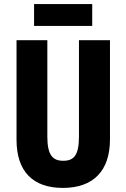

<svg xmlns="http://www.w3.org/2000/svg" viewBox="-20 -911 619 941"><path d="M432 -891H147V-784H432ZM519 -228V-714H367V-242C367 -151 343 -123 290 -123C239 -123 212 -150 212 -241V-714H61V-226C61 -70 142 10 288 10C438 10 519 -74 519 -228Z"/></svg>

Font: Noto Sans Gujarati UI ExtraCondensed ExtraBold
Style: Regular
Weight: 800
Width: 2
Designer: Jelle Bosma - Monotype Design Team, Universal Thirst
Foundry: Monotype Imaging Inc.
Version: Version 2.106